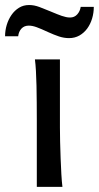

<svg xmlns="http://www.w3.org/2000/svg" viewBox="-51 -730 387 750"><path d="M183.1 -231.9Q183.1 -208.5 183.8 -176.5Q184.6 -144.5 185.8 -111.8Q187 -79.1 188.7 -49.3Q190.4 -19.5 192.9 0H92.8V-258.8Q92.8 -294.4 92.5 -329.1Q92.3 -363.8 91.6 -394.8Q90.8 -425.8 89.4 -452.4Q87.9 -479 85.4 -498H183.1ZM-31.2 -588.4Q-31.2 -610.8 -24.7 -632.6Q-18.1 -654.3 -6.1 -671.6Q5.9 -689 23.2 -699.7Q40.5 -710.4 62.5 -710.4Q72.8 -710.4 82.5 -708.5Q92.3 -706.5 102.3 -702.9Q112.3 -699.2 123.3 -694.6Q134.3 -689.9 147 -685.1Q160.2 -679.7 170.7 -675.3Q181.2 -670.9 190.2 -668Q199.2 -665 207 -663.3Q214.8 -661.6 222.7 -661.6Q239.7 -661.6 250.7 -673.8Q261.7 -686 264.2 -703.1H315.4Q315.4 -679.7 308.8 -657.7Q302.2 -635.7 289.8 -618.7Q277.3 -601.6 259.3 -591.3Q241.2 -581.1 218.8 -581.1Q199.2 -581.1 179.4 -587.6Q159.7 -594.2 137.2 -604.5Q108.9 -617.7 92 -623.8Q75.2 -629.9 61.5 -629.9Q43.5 -629.9 32.7 -618.2Q22 -606.4 20 -588.4Z"/></svg>

Font: Andika
Style: Regular
Weight: 400
Designer: Victor Gaultney, Annie Olsen, Julie Remington, Don Collingsworth, Eric Hays
Foundry: SIL International
Version: Version 1.001